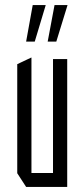

<svg xmlns="http://www.w3.org/2000/svg" viewBox="-20 -737 333 757"><path d="M189 0V-504H245V0H190ZM83 0 48 -54V-55H189V0ZM48 -55V-484L103 -510H104V-55ZM168 -573 195 -717H246V-716L202 -573ZM83 -573 109 -717H160V-716L117 -573Z"/></svg>

Font: Foldit Thin Light
Style: Regular
Weight: 300
Version: Version 1.003